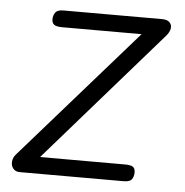

<svg xmlns="http://www.w3.org/2000/svg" viewBox="-43 -541 561 583"><g transform="rotate(5 238.0 -250.0)"><path d="M37.5 0Q25 0 18 -8.5Q11 -17 11.8 -29.2Q12.5 -41.5 21.5 -52L370 -449.5H128.5Q110 -449.5 103.2 -454.8Q96.5 -460 96.5 -471Q96.5 -482.5 102.8 -491.5Q109 -500.5 127 -500.5H428Q444 -500.5 451.2 -493Q458.5 -485.5 456.8 -474.2Q455 -463 444.5 -451L95.5 -51H353.5Q372.5 -51 379 -46Q385.5 -41 385.5 -29.5Q385.5 -17 379.5 -8.5Q373.5 0 354.5 0Z"/></g></svg>

Font: Edu AU VIC WA NT Pre
Style: Regular
Weight: 400
Designer: Tina and Corey Anderson, Eben Sorkin, Mirko Velimirovic
Foundry: Google for Education
Version: Version 1.001